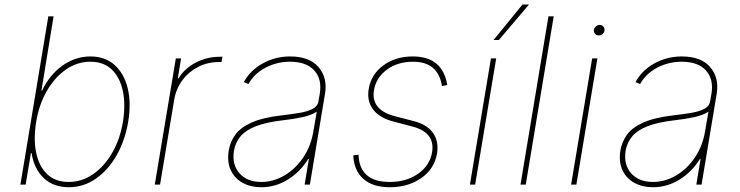

<svg xmlns="http://www.w3.org/2000/svg" viewBox="-20 -798 3198 830"><path d="M68.2 0 188.9 -727.3H211.6L159.1 -406.2H161.9Q193.9 -474.4 249.8 -514.2Q305.8 -554 370.7 -554Q434.7 -554 475.9 -516.7Q517 -479.4 532.3 -415.5Q547.6 -351.6 534.1 -271.3Q520.6 -191.1 484.4 -127.1Q448.2 -63.2 394.9 -25.9Q341.6 11.4 277 11.4Q210.9 11.4 169 -28.4Q127.1 -68.2 116.5 -136.4H113.6L90.9 0ZM136.4 -271.3Q124.3 -197.4 136.2 -138.7Q148.1 -79.9 183.4 -45.6Q218.8 -11.4 277 -11.4Q334.5 -11.4 383.3 -45.6Q432.2 -79.9 465.7 -138.7Q499.3 -197.4 511.4 -271.3Q523.4 -345.2 511.2 -403.9Q498.9 -462.7 463.6 -497Q428.3 -531.2 370.7 -531.2Q313.2 -531.2 264.4 -497Q215.6 -462.7 182 -403.9Q148.4 -345.2 136.4 -271.3Z M649.1 0 740.1 -545.5H762.8L748.6 -458.8H751.4Q777 -501.4 825.5 -527Q873.9 -552.6 930.4 -552.6H941.8L937.5 -529.8H926.1Q877.8 -529.8 836.8 -508.9Q795.8 -487.9 768.3 -451Q740.8 -414.1 733 -366.5L671.9 0Z M1109.4 11.4Q1064.6 11.4 1030 -7.1Q995.4 -25.6 978.2 -61.1Q960.9 -96.6 968.8 -147.7Q975.1 -184.7 997 -215.4Q1018.8 -246.1 1066.9 -267.9Q1115.1 -289.8 1200.3 -299.7Q1238.6 -304 1273.1 -309.7Q1307.5 -315.3 1330.3 -326.7Q1353 -338.1 1356.5 -359.4L1362.2 -392Q1372.9 -454.9 1338.8 -493.1Q1304.7 -531.2 1234.4 -531.2Q1176.8 -531.2 1127.7 -505.3Q1078.5 -479.4 1054 -434.7L1034.1 -443.2Q1061.8 -494.3 1116.1 -524.1Q1170.5 -554 1234.4 -554Q1317.5 -554 1357.1 -507.6Q1396.7 -461.3 1384.9 -392L1319.6 0H1296.9L1315.3 -110.8H1312.5Q1278.4 -55.4 1224.8 -22Q1171.2 11.4 1109.4 11.4ZM1109.4 -11.4Q1161.2 -11.4 1209 -39.2Q1256.7 -67.1 1290.7 -117Q1324.6 -166.9 1335.2 -233L1349.4 -315.3Q1327.1 -300.4 1290 -292.1Q1252.8 -283.7 1206 -278.4Q1131.4 -269.9 1086.6 -252.5Q1041.9 -235.1 1019.9 -208.8Q997.9 -182.5 991.5 -147.7Q981.9 -85.9 1015.3 -48.7Q1048.7 -11.4 1109.4 -11.4Z M1913.4 -430.4 1890.6 -426.1Q1873.9 -531.2 1765.6 -531.2Q1698.9 -531.2 1652.3 -496.8Q1605.8 -462.4 1596.6 -407.7Q1582.7 -322.8 1687.5 -295.5L1769.9 -274.1Q1827.4 -259.2 1852.5 -222.5Q1877.5 -185.7 1869.3 -134.9Q1858.3 -68.5 1801.7 -28.6Q1745 11.4 1664.8 11.4Q1591.6 11.4 1551 -24.5Q1510.3 -60.4 1507.1 -126.4L1529.8 -129.3Q1534.1 -11.4 1664.8 -11.4Q1737.2 -11.4 1788 -47.4Q1838.8 -83.5 1848 -140.6Q1861.5 -225.9 1761.4 -251.4L1680.4 -272.7Q1619.7 -288.7 1592.5 -325.3Q1565.3 -361.9 1573.9 -413.4Q1584.5 -476.9 1637.3 -515.4Q1690 -554 1764.2 -554Q1893.8 -554 1913.4 -430.4Z M2011.4 0 2102.3 -545.5H2125L2034.1 0ZM2113.6 -625 2238.6 -778.4H2267L2136.4 -625Z M2373.6 -727.3 2252.8 0H2230.1L2350.9 -727.3Z M2448.9 0 2539.8 -545.5H2562.5L2471.6 0ZM2568.9 -644.9Q2558.2 -644.9 2552 -652.3Q2545.8 -659.8 2547.6 -670.5Q2549 -677.9 2556.1 -684.1Q2563.2 -690.3 2571.7 -690.3Q2582.4 -690.3 2588.6 -682.9Q2594.8 -675.4 2593 -664.8Q2591.6 -657 2584.5 -650.9Q2577.4 -644.9 2568.9 -644.9Z M2802.6 11.4Q2757.8 11.4 2723.2 -7.1Q2688.6 -25.6 2671.3 -61.1Q2654.1 -96.6 2661.9 -147.7Q2668.3 -184.7 2690.2 -215.4Q2712 -246.1 2760.1 -267.9Q2808.2 -289.8 2893.5 -299.7Q2931.8 -304 2966.3 -309.7Q3000.7 -315.3 3023.4 -326.7Q3046.2 -338.1 3049.7 -359.4L3055.4 -392Q3066.1 -454.9 3032 -493.1Q2997.9 -531.2 2927.6 -531.2Q2870 -531.2 2820.8 -505.3Q2771.7 -479.4 2747.2 -434.7L2727.3 -443.2Q2755 -494.3 2809.3 -524.1Q2863.6 -554 2927.6 -554Q3010.7 -554 3050.2 -507.6Q3089.8 -461.3 3078.1 -392L3012.8 0H2990.1L3008.5 -110.8H3005.7Q2971.6 -55.4 2918 -22Q2864.3 11.4 2802.6 11.4ZM2802.6 -11.4Q2854.4 -11.4 2902.2 -39.2Q2949.9 -67.1 2983.8 -117Q3017.8 -166.9 3028.4 -233L3042.6 -315.3Q3020.2 -300.4 2983.1 -292.1Q2946 -283.7 2899.1 -278.4Q2824.6 -269.9 2779.8 -252.5Q2735.1 -235.1 2713.1 -208.8Q2691.1 -182.5 2684.7 -147.7Q2675.1 -85.9 2708.5 -48.7Q2741.8 -11.4 2802.6 -11.4Z"/></svg>

Font: Inter Thin  BETA
Style: Italic
Weight: 100
Italic angle: -9.39999°
Designer: Rasmus Andersson
Foundry: rsms
Version: Version 3.011;git-f93a4a705